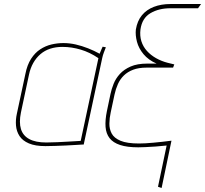

<svg xmlns="http://www.w3.org/2000/svg" viewBox="-20 -722 1019 954"><path d="M506 -487 490 -490Q490 -490 485 -479Q480 -468 475 -455Q448 -470 417.5 -482Q387 -494 356.5 -501Q326 -508 295 -508Q265 -508 235.5 -501Q206 -494 180 -477Q154 -460 134.5 -430Q115 -400 106 -354L64 -158Q57 -127 59.5 -98Q62 -69 77 -46Q92 -23 123.5 -9.5Q155 4 206 4Q228 4 254 3Q280 2 305.5 1Q331 0 351.5 -1.5Q372 -3 384.5 -3.5Q397 -4 396 -4L488 -434Q491 -448 496 -461Q501 -474 506 -487ZM84 -163 124 -351Q131 -384 145.5 -409.5Q160 -435 181 -453Q202 -471 229.5 -480Q257 -489 290 -489Q314 -489 336.5 -485.5Q359 -482 381 -475.5Q403 -469 425 -458.5Q447 -448 469 -433L381 -22Q382 -22 365 -21Q348 -20 321.5 -18.5Q295 -17 265.5 -15.5Q236 -14 210 -14Q157 -14 125.5 -31Q94 -48 84 -81Q74 -114 84 -163Z M964 -681 979 -702H827Q781 -702 744.5 -688Q708 -674 685 -646Q662 -618 655 -575Q652 -547 660.5 -514.5Q669 -482 693 -453Q717 -424 758 -406H712Q662 -406 629 -391.5Q596 -377 575.5 -354.5Q555 -332 544.5 -305.5Q534 -279 529 -255L511 -169Q502 -125 504.5 -91.5Q507 -58 524.5 -35.5Q542 -13 577 -1.5Q612 10 667 10Q678 10 701.5 9Q725 8 754 6Q783 4 808 1L765 206L783 212L832 -23Q810 -20 787 -17.5Q764 -15 742.5 -13Q721 -11 703 -10Q685 -9 671 -9Q611 -9 579 -22.5Q547 -36 535 -58.5Q523 -81 523.5 -108.5Q524 -136 530 -163L549 -252Q555 -280 566 -304.5Q577 -329 595.5 -347Q614 -365 641.5 -375.5Q669 -386 708 -386H840L846 -402L813 -410Q782 -418 755.5 -433Q729 -448 710 -469Q691 -490 682.5 -517Q674 -544 678 -576Q686 -632 727.5 -656.5Q769 -681 827 -681Z"/></svg>

Font: Advent Pro Thin
Style: Italic
Weight: 250
Italic angle: -12°
Version: Version 3.000